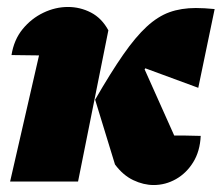

<svg xmlns="http://www.w3.org/2000/svg" viewBox="-20 -521 636 551"><path d="M9 0 92 -362Q67 -362 13 -363Q20 -407 45 -437.5Q70 -468 104.5 -484.5Q139 -501 175 -501Q210 -501 241 -485Q272 -469 291 -434L204 0ZM310 -49 253 -235Q298 -313 333.5 -364Q369 -415 401 -444.5Q433 -474 466.5 -486Q500 -498 542 -498Q566 -498 596 -495L549 -269L397 -325Q396 -324 395 -322L480 -132Q493 -132 511 -132Q529 -132 556 -131Q554 -87 534.5 -55.5Q515 -24 485 -7Q455 10 421 10Q392 10 362.5 -4Q333 -18 310 -49Z"/></svg>

Font: Piazzolla Black
Style: Italic
Weight: 900
Italic angle: -11.3°
Designer: Juan Pablo del Peral
Foundry: Huerta Tipografica
Version: Version 1.330